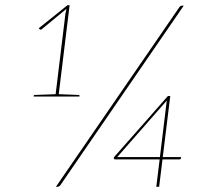

<svg xmlns="http://www.w3.org/2000/svg" viewBox="-20 -722 821 742"><path d="M584 0 597 -106H426Q420 -106 420 -109V-114L629 -351H638L609 -115H680L679 -110Q679 -108 677.5 -107Q676 -106 674 -106H608L595 0ZM110 -349V-352Q111 -355 114 -355L195 -358L233 -670Q234 -675 235 -679.5Q236 -684 237 -688L140 -608Q138 -607 136 -607.5Q134 -608 133 -609L130 -613L241 -702H249L207 -358L285 -355Q288 -355 287 -352V-349ZM433 -115H598L624 -329Q624 -331 624.5 -332.5Q625 -334 626 -335ZM196 0 673 -694Q675 -697 677.5 -698.5Q680 -700 684 -700H690L213 -6Q209 -2 206.5 -1Q204 0 201 0Z"/></svg>

Font: Aleo Thin
Style: Italic
Weight: 250
Italic angle: -7°
Designer: Alessio Laiso
Foundry: Alessio Laiso
Version: Version 2.001;gftools[0.9.29]